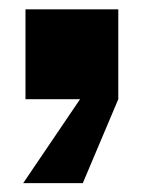

<svg xmlns="http://www.w3.org/2000/svg" viewBox="-20 -218 315 422"><path d="M36 -197.5H240V0L162 184.5H31L156 0H36Z"/></svg>

Font: Overused Grotesk Black
Style: Regular
Weight: 900
Version: Version 0.004